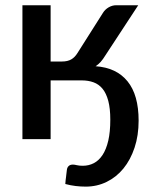

<svg xmlns="http://www.w3.org/2000/svg" viewBox="-20 -530 588 732"><path d="M295.5 102Q318.5 102 337.8 92Q357 82 371 60.8Q385 39.5 392.8 6.2Q400.5 -27 400.5 -73.5Q400.5 -116.5 392.8 -145.5Q385 -174.5 370.8 -191.8Q356.5 -209 336.5 -216.2Q316.5 -223.5 291.5 -223.5H173V0.5H65.5V-510H173V-295.5H216.5Q237.5 -295.5 251.5 -303.5Q265.5 -311.5 275.5 -328L372.5 -481Q380.5 -494 394.2 -502Q408 -510 423 -510H507L381.5 -318.5Q373 -304.5 364.2 -294.5Q355.5 -284.5 344.5 -277.5Q424 -272 466.2 -220Q508.5 -168 508.5 -70Q508.5 -13.5 493 33Q477.5 79.5 450.5 112.5Q423.5 145.5 386.5 163.5Q349.5 181.5 307 181.5Q287.5 181.5 268.5 179.2Q249.5 177 229 171.5Q229.5 163.5 230.2 157Q231 150.5 231.8 144.5Q232.5 138.5 233.2 132.2Q234 126 235 117.5Q236 108.5 241.8 103Q247.5 97.5 258 97.5Q264 97.5 273.2 99.8Q282.5 102 295.5 102Z"/></svg>

Font: Lato SemiBold
Style: Regular
Weight: 600
Designer: Lukasz Dziedzic with Adam Twardoch and Botio Nikoltchev
Foundry: tyPoland Lukasz Dziedzic
Version: Version 2.015; 2015-08-06; http://www.latofonts.com/